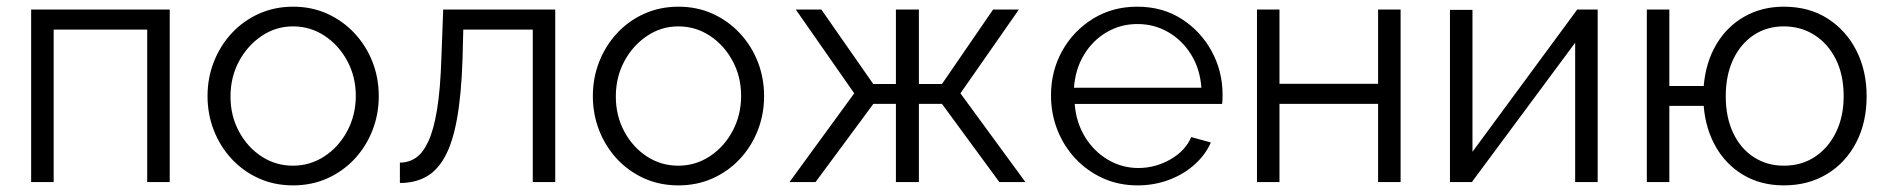

<svg xmlns="http://www.w3.org/2000/svg" viewBox="-20 -550 5698 580"><path d="M74.1 0V-521.1H492.7V0H424.7V-460.5H142.1V0Z M865.2 10Q808.6 10 761.5 -11.4Q714.4 -32.7 679.6 -70.2Q644.9 -107.7 625.9 -156.4Q606.9 -205.2 606.9 -259.4Q606.9 -314.7 626.1 -363.4Q645.2 -412.1 679.9 -449.6Q714.6 -487.1 762.1 -508.5Q809.6 -529.8 865.6 -529.8Q921.6 -529.8 968.7 -508.5Q1015.8 -487.1 1050.9 -449.6Q1085.9 -412.1 1105.1 -363.4Q1124.2 -314.7 1124.2 -259.4Q1124.2 -205.2 1105.2 -156.4Q1086.2 -107.7 1051.4 -70.2Q1016.5 -32.7 969.2 -11.4Q921.9 10 865.2 10ZM676.3 -258.2Q676.3 -200.3 701.9 -152.8Q727.5 -105.2 770.1 -77.4Q812.8 -49.5 864.9 -49.5Q917.1 -49.5 960.2 -77.9Q1003.4 -106.2 1029.1 -154.4Q1054.8 -202.6 1054.8 -260.4Q1054.8 -318.2 1029.1 -365.9Q1003.4 -413.6 960.3 -442Q917.2 -470.3 865.2 -470.3Q813.4 -470.3 770.5 -441.4Q727.5 -412.5 701.9 -364.7Q676.3 -316.9 676.3 -258.2Z M1188 2.8V-58.8Q1214.6 -58.8 1236 -73.2Q1257.4 -87.6 1273.8 -122.6Q1290.2 -157.6 1300.3 -219.2Q1310.4 -280.8 1313.4 -376L1318.8 -521.1H1657.3V0H1589.4V-460.5H1379.5L1377.2 -370.4Q1373.5 -261.6 1360.2 -189.4Q1346.9 -117.2 1323.4 -75.4Q1299.9 -33.5 1266 -15.3Q1232.2 2.8 1188 2.8Z M2029.2 10Q1972.6 10 1925.5 -11.4Q1878.4 -32.7 1843.6 -70.2Q1808.9 -107.7 1789.9 -156.4Q1770.9 -205.2 1770.9 -259.4Q1770.9 -314.7 1790.1 -363.4Q1809.2 -412.1 1843.9 -449.6Q1878.6 -487.1 1926.1 -508.5Q1973.6 -529.8 2029.6 -529.8Q2085.6 -529.8 2132.7 -508.5Q2179.8 -487.1 2214.9 -449.6Q2249.9 -412.1 2269.1 -363.4Q2288.2 -314.7 2288.2 -259.4Q2288.2 -205.2 2269.2 -156.4Q2250.2 -107.7 2215.4 -70.2Q2180.5 -32.7 2133.2 -11.4Q2085.9 10 2029.2 10ZM1840.3 -258.2Q1840.3 -200.3 1865.9 -152.8Q1891.5 -105.2 1934.1 -77.4Q1976.8 -49.5 2028.9 -49.5Q2081.1 -49.5 2124.2 -77.9Q2167.4 -106.2 2193.1 -154.4Q2218.8 -202.6 2218.8 -260.4Q2218.8 -318.2 2193.1 -365.9Q2167.4 -413.6 2124.3 -442Q2081.2 -470.3 2029.2 -470.3Q1977.4 -470.3 1934.5 -441.4Q1891.5 -412.5 1865.9 -364.7Q1840.3 -316.9 1840.3 -258.2Z M2364.9 0 2560.5 -268.1 2384 -521.1H2461.2L2618 -296.2H2686.4V-521.1H2755.8V-296.2H2825.5L2979.9 -521.1H3057.8L2881.3 -268.1L3077.6 0H2998.9L2825.5 -236.2H2755.8V0H2686.4V-236.2H2618.3L2443.6 0Z M3416.2 10Q3359.6 10 3312 -11.5Q3264.4 -33 3229.1 -70.5Q3193.9 -108 3174.4 -157.1Q3154.9 -206.3 3154.9 -261.6Q3154.9 -335.3 3188.6 -396Q3222.4 -456.7 3281.4 -493.3Q3340.4 -529.8 3415.5 -529.8Q3491.5 -529.8 3549.4 -492.8Q3607.3 -455.7 3640.3 -395.2Q3673.2 -334.7 3673.2 -263.2Q3673.2 -255.3 3672.9 -247.9Q3672.5 -240.4 3671.8 -236H3226.5Q3230.8 -180.3 3257.5 -136.5Q3284.2 -92.8 3326.7 -67.6Q3369.2 -42.5 3418.6 -42.5Q3470.2 -42.5 3515.5 -68.4Q3560.8 -94.3 3578.5 -135.9L3637.8 -119.6Q3621.6 -82.5 3588.7 -53Q3555.8 -23.4 3511.3 -6.7Q3466.9 10 3416.2 10ZM3224.3 -284.9H3609.2Q3605.2 -341.5 3578.4 -384.8Q3551.7 -428.1 3509.4 -452.7Q3467.2 -477.4 3415.8 -477.4Q3365.3 -477.4 3323.1 -452.7Q3280.9 -428.1 3254.6 -384.6Q3228.3 -341.2 3224.3 -284.9Z M3777.1 0V-521.1H3845.1V-296.9H4143V-521.1H4211V0H4143V-236.2H3845.1V0Z M4360.1 0V-520.1H4428.1V-91.5L4744.5 -521.1H4806.3V0H4738.3V-420.9L4426.2 0Z M5368.5 10Q5300 10 5247.3 -20.9Q5194.6 -51.8 5163.4 -106.2Q5132.1 -160.6 5126.6 -230.2H5022.8V0H4954.8V-521.1H5022.8V-290.2H5126.6Q5132.8 -362.1 5164.9 -416.1Q5196.9 -470.1 5249.6 -499.9Q5302.3 -529.8 5368.5 -529.8Q5445.1 -529.8 5501.2 -493.8Q5557.3 -457.7 5588 -396.9Q5618.8 -336 5618.8 -259.4Q5618.8 -180.2 5587.3 -119.5Q5555.8 -58.8 5499.3 -24.4Q5442.8 10 5368.5 10ZM5368.5 -49.5Q5422.5 -49.5 5463 -76.6Q5503.5 -103.6 5526.4 -150.8Q5549.4 -198 5549.4 -259.4Q5549.4 -324.1 5525.6 -371.3Q5501.9 -418.5 5460.9 -444.4Q5419.9 -470.3 5368.5 -470.3Q5316.8 -470.3 5277 -443.6Q5237.3 -416.9 5215.2 -369.4Q5193.2 -321.8 5193.2 -259.4Q5193.2 -195.7 5215.7 -148.2Q5238.3 -100.6 5278.2 -75.1Q5318 -49.5 5368.5 -49.5Z"/></svg>

Font: Raleway Thin
Style: Regular
Weight: 100
Designer: Matt McInerney, Pablo Impallari, Rodrigo Fuenzalida
Foundry: Matt McInerney, Pablo Impallari, Rodrigo Fuenzalida
Version: Version 4.026